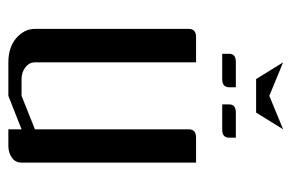

<svg xmlns="http://www.w3.org/2000/svg" viewBox="-136 -544 681 448"><g transform="rotate(90 204.0 -320.5)"><path d="M47.9 -62V-420.9Q47.9 -438 66.9 -438H126V-62Q126 -48.8 137.2 -40Q148.9 -30.8 165 -30.8H204.1L282.2 -62V-420.9Q282.2 -438 301.8 -438H359.9V-30.8Q359.9 -16.6 349.1 -8.8Q337.4 0 320.8 0H282.2V-30.8L204.1 0H126Q91.3 0 69.8 -18.1Q47.9 -37.1 47.9 -62ZM106 -499V-515.1Q106 -530.8 125 -530.8H184.1V-515.1Q184.1 -499 165 -499ZM224.1 -499V-515.1Q224.1 -530.8 243.2 -530.8H301.8V-515.1Q301.8 -499 283.2 -499ZM126 -641.1 204.1 -608.9 282.2 -641.1 243.2 -578.1H165Z"/></g></svg>

Font: Hhenum
Style: Regular
Weight: 400
Designer: T. Christopher White
Version: Version 1.0